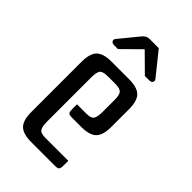

<svg xmlns="http://www.w3.org/2000/svg" viewBox="-212 -779 858 858"><g transform="rotate(45 216.5 -350.0)"><path d="M334 -58V-27Q334 -11 329.5 -5.5Q325 0 309 0H158Q106 0 84.5 -21.5Q63 -43 63 -95V-413Q63 -465 84.5 -486.5Q106 -508 158 -508H268Q320 -508 341.5 -486.5Q363 -465 363 -413V-301Q363 -249 341.5 -227.5Q320 -206 268 -206H208Q192 -206 187.5 -211.5Q183 -217 183 -233V-264H241Q272 -264 280 -277Q288 -290 288 -321V-398Q288 -429 278 -439.5Q268 -450 237 -450H194Q161 -450 152 -438.5Q143 -427 143 -393V-115Q143 -84 151 -71Q159 -58 190 -58ZM350 -593Q357 -585 353 -576.5Q349 -568 335 -568H308L223 -652L138 -568H114Q100 -568 96 -576.5Q92 -585 99 -593L172 -682Q187 -700 205 -700H264Z"/></g></svg>

Font: Rationale
Style: Regular
Weight: 400
Designer: Cyreal (www.cyreal.org)
Foundry: Cyreal (www.cyreal.org)
Version: Version 1.011